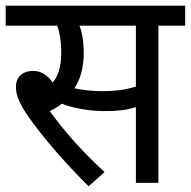

<svg xmlns="http://www.w3.org/2000/svg" viewBox="-20 -642 670 674"><path d="M536 -552H630V-622H0V-552H181C189 -530 195 -496 195 -458C195 -415 187 -378 165 -352C147 -378 125 -393 96 -393C53 -393 36 -365 36 -339C36 -314 42 -290 70 -247C111 -185 191 -87 291 12L347 -38C275 -104 204 -182 155 -252C170 -259 184 -268 197 -278C236 -262 295 -252 346 -252C391 -252 423 -255 457 -266V0H536ZM336 -322C303 -322 270 -326 241 -332C261 -361 274 -403 274 -458C274 -495 268 -529 259 -552H457V-338C417 -326 382 -322 336 -322Z"/></svg>

Font: Noto Sans SemiCondensed
Style: Italic
Weight: 400
Width: 4
Italic angle: -12°
Designer: Monotype Design Team
Foundry: Monotype Imaging Inc.
Version: Version 2.013